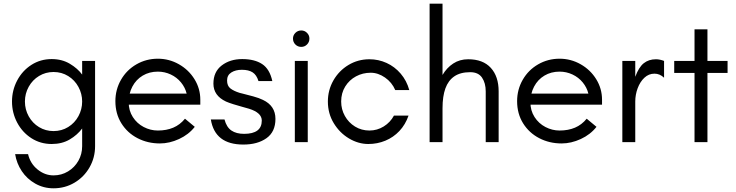

<svg xmlns="http://www.w3.org/2000/svg" viewBox="-20 -770 3986 1040"><path d="M62 65H132Q144 116 183.5 148Q223 180 270 180Q313 180 348.5 158.5Q384 137 404.5 101Q425 65 425 22V-74Q399 -39 357.5 -14.5Q316 10 260 10Q199 10 150 -21.5Q101 -53 73 -106Q45 -159 45 -220Q45 -281 73 -334Q101 -387 150 -418.5Q199 -450 260 -450Q316 -450 358.5 -424.5Q401 -399 425 -366V-440H495V22Q495 84 465 136.5Q435 189 383.5 219.5Q332 250 270 250Q216 250 171 224.5Q126 199 98 157Q70 115 62 65ZM425 -220Q425 -262 405 -299Q385 -336 349.5 -358Q314 -380 270 -380Q227 -380 191.5 -358.5Q156 -337 135.5 -300Q115 -263 115 -220Q115 -177 135.5 -140Q156 -103 191.5 -81.5Q227 -60 270 -60Q314 -60 349.5 -82Q385 -104 405 -141Q425 -178 425 -220Z M605 -222Q605 -285 635.5 -338Q666 -391 719 -421.5Q772 -452 835 -452Q896 -452 949 -422Q1002 -392 1033.5 -341Q1065 -290 1065 -230V-203H647L649 -263H991Q983 -296 960.5 -323.5Q938 -351 905 -366.5Q872 -382 835 -382Q789 -382 753 -360.5Q717 -339 697 -301Q677 -263 677 -216Q677 -171 699.5 -136Q722 -101 758.5 -82Q795 -63 835 -63Q882 -63 918.5 -78.5Q955 -94 982 -127L1035 -83Q1002 -41 950 -17Q898 7 846 7Q780 7 725 -21.5Q670 -50 637.5 -102Q605 -154 605 -222Z M1122 -123H1196Q1207 -81 1233.5 -63Q1260 -45 1302 -45Q1350 -45 1374 -63Q1398 -81 1398 -117Q1398 -138 1381 -154Q1364 -170 1329 -181Q1310 -187 1290 -192Q1268 -198 1244 -205.5Q1220 -213 1204 -220Q1136 -252 1136 -317Q1136 -381 1181 -415.5Q1226 -450 1292 -450Q1359 -450 1400 -423Q1441 -396 1455 -331H1380Q1370 -364 1348.5 -378Q1327 -392 1290 -392Q1256 -392 1233 -377.5Q1210 -363 1210 -334Q1210 -305 1228 -291Q1246 -277 1278 -267L1294 -263Q1319 -257 1351.5 -248Q1384 -239 1404 -229Q1472 -197 1472 -126Q1472 -56 1423.5 -21.5Q1375 13 1298 13Q1221 13 1177 -21Q1133 -55 1122 -123Z M1577 -440H1647V0H1577ZM1567 -561Q1567 -579 1580 -592Q1593 -605 1612 -605Q1630 -605 1643 -592Q1656 -579 1656 -561Q1656 -542 1643 -529Q1630 -516 1612 -516Q1593 -516 1580 -529Q1567 -542 1567 -561Z M1756 -220Q1756 -282 1786 -334.5Q1816 -387 1867.5 -418Q1919 -449 1981 -449Q2030 -449 2074 -429Q2118 -409 2150.5 -371Q2183 -333 2197 -282H2121Q2103 -324 2065.5 -350Q2028 -376 1988 -376Q1945 -376 1908.5 -356.5Q1872 -337 1850 -301.5Q1828 -266 1828 -220Q1828 -178 1848 -142Q1868 -106 1903 -84.5Q1938 -63 1981 -63Q2023 -63 2058.5 -85Q2094 -107 2114 -144H2193Q2176 -95 2143.5 -60.5Q2111 -26 2067.5 -8Q2024 10 1975 10Q1921 10 1870.5 -20Q1820 -50 1788 -102.5Q1756 -155 1756 -220Z M2307 -750H2377V-364Q2400 -403 2435 -426Q2470 -449 2516 -449Q2596 -449 2638.5 -402.5Q2681 -356 2681 -275V0H2611V-275Q2611 -320 2591 -349.5Q2571 -379 2527 -379Q2474 -379 2441 -356.5Q2408 -334 2392.5 -291Q2377 -248 2377 -184V0H2307Z M2781 -222Q2781 -285 2811.5 -338Q2842 -391 2895 -421.5Q2948 -452 3011 -452Q3072 -452 3125 -422Q3178 -392 3209.5 -341Q3241 -290 3241 -230V-203H2823L2825 -263H3167Q3159 -296 3136.5 -323.5Q3114 -351 3081 -366.5Q3048 -382 3011 -382Q2965 -382 2929 -360.5Q2893 -339 2873 -301Q2853 -263 2853 -216Q2853 -171 2875.5 -136Q2898 -101 2934.5 -82Q2971 -63 3011 -63Q3058 -63 3094.5 -78.5Q3131 -94 3158 -127L3211 -83Q3178 -41 3126 -17Q3074 7 3022 7Q2956 7 2901 -21.5Q2846 -50 2813.5 -102Q2781 -154 2781 -222Z M3351 -440H3421V-354Q3440 -406 3467 -427.5Q3494 -449 3533 -449Q3544 -449 3555.5 -446.5Q3567 -444 3577 -440V-349Q3554 -371 3525 -371Q3494 -371 3470.5 -349Q3447 -327 3434 -292Q3421 -257 3421 -220V0H3351Z M3742 -375H3632V-440H3742V-611H3812V-440H3921V-375H3812V0H3742Z"/></svg>

Font: Teachers[wght]
Style: Regular
Weight: 400
Designer: Alfredo Marco Pradil & Chank Diesel
Version: Version 1.000;Glyphs 3.1.2 (3151)